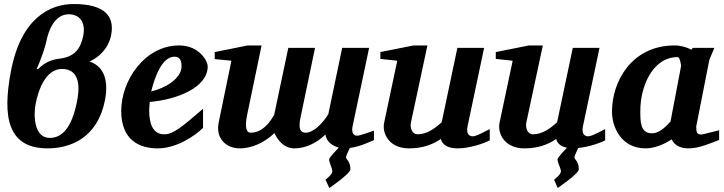

<svg xmlns="http://www.w3.org/2000/svg" viewBox="-20 -726 3599 955"><path d="M502 -227C524 -341 487 -400 425 -420C472 -441 520 -484 533 -553C550 -641 506 -706 347 -706C226 -706 85 -634 35 -375C-10 -143 19 12 217 12C329 12 465 -39 502 -227ZM363 -221C337 -90 289 -40 227 -40C147 -40 147 -158 157 -208C169 -272 205 -383 288 -383C348 -383 387 -342 363 -221ZM394 -548C381 -482 349 -444 281 -435C253 -431 212 -426 169 -382H162C181 -422 206 -495 211 -522C219 -564 247 -655 322 -655C372 -655 408 -620 394 -548Z M1013 -395C1013 -425 969 -500 871 -500C700 -500 583 -326 583 -174C583 -26 677 12 764 12C861 12 951 -52 990 -90V-185C880 -90 840 -58 797 -58C741 -58 722 -109 722 -178C722 -189 724 -207 725 -219C858 -230 1013 -290 1013 -395ZM883 -396C883 -335 801 -287 732 -271C750 -344 786 -444 848 -444C878 -444 883 -419 883 -396Z M1840 -29V-76C1825 -72 1771 -51 1757 -51C1734 -51 1728 -72 1734 -99L1816 -488H1682L1613 -158C1589 -119 1543 -66 1500 -66C1459 -66 1469 -118 1478 -157L1547 -488H1414L1344 -156C1324 -118 1285 -66 1227 -66C1203 -66 1197 -97 1210 -158L1281 -500H1212L1048 -467V-432L1131 -424L1068 -118C1051 -39 1103 12 1174 12C1226 12 1291 -12 1345 -64C1360 -32 1390 12 1445 12C1492 12 1548 -8 1599 -57C1599 -51 1601 -44 1604 -39C1613 -16 1636 0 1665 8C1650 24 1617 58 1617 67C1617 83 1633 111 1633 127C1633 142 1599 168 1599 168L1618 209C1618 209 1723 138 1723 116C1723 75 1701 68 1701 56C1701 50 1713 24 1720 10C1768 4 1819 -20 1840 -29Z M2416 -28V-84C2355 -52 2342 -48 2332 -48C2311 -48 2298 -63 2306 -100L2388 -488H2255L2177 -118C2141 -85 2102 -58 2057 -58C2032 -58 2018 -86 2024 -117L2106 -500H2037L1872 -467V-433L1956 -424L1891 -117C1879 -63 1915 12 2014 12C2079 12 2129 -5 2173 -35C2176 -21 2189 12 2258 12C2315 12 2389 -13 2416 -28Z M2990 -28V-84C2929 -52 2916 -48 2906 -48C2885 -48 2872 -63 2880 -100L2962 -488H2829L2751 -118C2715 -85 2676 -58 2631 -58C2606 -58 2592 -86 2598 -117L2680 -500H2611L2446 -467V-433L2530 -424L2465 -117C2453 -63 2489 12 2588 12C2653 12 2703 -5 2747 -35C2749 -23 2759 1 2800 9C2784 25 2753 59 2753 67C2753 83 2770 111 2770 127C2770 142 2736 168 2736 168L2754 209C2754 209 2859 138 2859 116C2859 75 2837 68 2837 56C2837 50 2850 24 2856 10C2909 5 2967 -15 2990 -28Z M3557 -30V-78C3547 -76 3475 -57 3470 -57C3446 -57 3443 -67 3443 -97L3508 -427C3510 -436 3526 -468 3533 -488H3426L3419 -479C3396 -491 3365 -500 3336 -500C3121 -500 3024 -320 3024 -171C3024 -96 3068 12 3191 12C3239 12 3286 -10 3321 -33C3334 -4 3363 12 3405 12C3456 12 3511 -12 3557 -30ZM3367 -394C3320 -149 3330 -201 3315 -121C3301 -108 3266 -63 3223 -63C3163 -63 3165 -124 3165 -177C3165 -291 3223 -442 3351 -442C3362 -442 3369 -400 3367 -394Z"/></svg>

Font: Veleka
Style: Bold Italic
Weight: 700
Italic angle: -12°
Designer: Stefan Peev, Context Ltd, 2016; SIL International, 1997-2014.
Foundry: Stefan Peev, Context Ltd, 2016
Version: Version 5.000